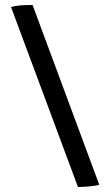

<svg xmlns="http://www.w3.org/2000/svg" viewBox="-20 -737 445 766"><path d="M24 -709Q38 -713 56.5 -715Q75 -717 100 -717Q102 -717 105 -717Q108 -717 110 -717L376 0Q359 5 333.5 7Q308 9 291 9Z"/></svg>

Font: Vollkorn Black
Style: Regular
Weight: 900
Designer: Friedrich Althausen
Foundry: Friedrich Althausen
Version: Version 5.000